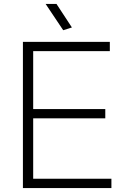

<svg xmlns="http://www.w3.org/2000/svg" viewBox="-20 -952 638 972"><path d="M300 -799 211 -932H266L344 -813ZM96 -740H536V-693H148V-400H513V-353H148V-47H544V0H96Z"/></svg>

Font: Encode Sans Normal
Style: ExtraLight
Weight: 200
Designer: Pablo Impallari, Andres Torresi
Foundry: Pablo Impallari, Andres Torresi
Version: Version 1.000; ttfautohint (v1.00) -l 8 -r 50 -G 200 -x 14 -